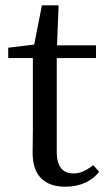

<svg xmlns="http://www.w3.org/2000/svg" viewBox="-20 -690 399 724"><path d="M332 -67C303 -46 283 -36 257 -36C218 -36 194 -60 194 -118V-471H342V-519H195L201 -670H138L109 -522L11 -510V-471H104V-205C104 -164 103 -140 103 -114C103 -26 149 14 227 14C283 14 326 -7 354 -42Z"/></svg>

Font: Noto Serif CJK JP Medium
Style: Regular
Weight: 500
Designer: Ryoko NISHIZUKA 西塚涼子 (kana & ideographs); Frank Grießhammer (Latin, Greek & Cyrillic); Wenlong ZHANG 张文龙 (bopomofo); San
Foundry: Adobe Systems Incorporated
Version: Version 1.000;PS 1;hotconv 16.6.53;makeotf.lib2.5.65590